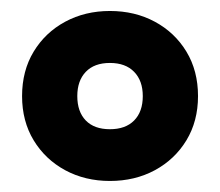

<svg xmlns="http://www.w3.org/2000/svg" viewBox="-20 -744 399 348"><path d="M179.2 -416Q134.3 -416 98.1 -435.5Q62 -455.1 41 -489.7Q20 -524.4 20 -569.8Q20 -615.7 41 -650.4Q62 -685.1 98.1 -704.6Q134.3 -724.1 179.2 -724.1Q224.6 -724.1 260.7 -704.6Q296.9 -685.1 317.9 -650.4Q338.9 -615.7 338.9 -569.8Q338.9 -524.4 317.9 -489.7Q296.9 -455.1 260.7 -435.5Q224.6 -416 179.2 -416ZM179.2 -509.8Q207.5 -509.8 223.1 -525.6Q238.8 -541.5 238.8 -569.8Q238.8 -597.7 223.1 -613.8Q207.5 -629.9 179.2 -629.9Q150.9 -629.9 135.5 -613.8Q120.1 -597.7 120.1 -569.8Q120.1 -541.5 135.5 -525.6Q150.9 -509.8 179.2 -509.8Z"/></svg>

Font: Open Sans Condensed ExtraBold
Style: Italic
Weight: 800
Width: 3
Italic angle: -12°
Designer: Monotype Design Team
Foundry: Monotype Imaging Inc.
Version: Version 3.003; ttfautohint (v1.8.4)